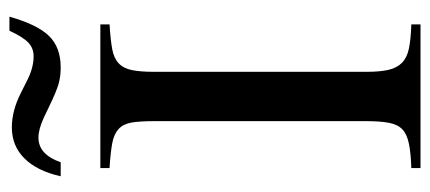

<svg xmlns="http://www.w3.org/2000/svg" viewBox="-266 -624 890 397"><g transform="rotate(-90 178.5 -425.0)"><path d="M343 -850Q327 -793 303.5 -768.5Q280 -744 238 -744Q219 -744 203.5 -748.5Q188 -753 157 -768L134 -779Q110 -790 93 -790Q58 -790 42 -744H13Q24 -793 50 -819Q76 -845 114 -845Q148 -845 184 -827L208 -815Q236 -800 261 -800Q278 -800 289.5 -811Q301 -822 314 -850ZM30 0V-19Q61 -20 80.5 -24Q100 -28 110 -37.5Q120 -47 123.5 -65Q127 -83 127 -112V-551Q127 -581 124 -598Q121 -615 110.5 -624.5Q100 -634 81 -637.5Q62 -641 30 -643V-662H327V-643Q295 -641 276 -637.5Q257 -634 246.5 -624Q236 -614 232.5 -596.5Q229 -579 229 -551V-112Q229 -84 233 -66.5Q237 -49 247.5 -38.5Q258 -28 277 -24Q296 -20 327 -19V0Z"/></g></svg>

Font: STIXGeneralUnicodeRegular
Style: Regular
Weight: 400
Designer: MicroPress Inc., with final additions and corrections provided by Coen Hoffman, Elsevier (retired)
Version: Version 1.1.0